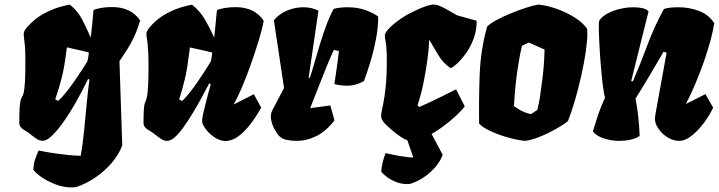

<svg xmlns="http://www.w3.org/2000/svg" viewBox="-20 -608 3152 842"><path d="M293.5 213.9Q257.8 213.9 222.2 200Q186.5 186 160.2 167.5Q133.8 148.9 126 135.7Q127.9 108.4 133.8 91.3Q139.6 74.2 149.4 51.8Q171.9 57.1 207 62.5Q242.2 67.9 277.3 71.5Q312.5 75.2 334 75.2Q342.8 27.3 348.6 -32.7Q354.5 -92.8 360.1 -152.3Q365.7 -211.9 372.1 -257.8L366.7 -262.2Q340.3 -207.5 310.3 -155.3Q280.3 -103 250.7 -62.7Q221.2 -22.5 195.8 -2.4Q180.7 8.8 167.5 9.3Q155.3 9.8 143.3 2.4Q131.3 -4.9 118.7 -15.1Q104 -27.8 84.2 -39.1Q64.5 -50.3 64.5 -68.4Q64.5 -117.2 66.4 -139.9Q68.4 -162.6 71.3 -171.1Q74.2 -179.7 77.9 -185.3Q81.5 -190.9 84.5 -204.1Q87.4 -217.3 89.4 -248.8Q91.3 -280.3 91.3 -342.3Q91.3 -369.6 90.1 -392.3Q88.9 -415 85.9 -437Q85 -443.8 84.5 -450.2Q84 -456.5 84 -457Q84 -465.3 86.9 -472.2Q89.8 -479 100.1 -490.2Q134.8 -528.8 174.1 -549.3Q213.4 -569.8 244.6 -578.1Q275.9 -586.4 286.1 -587.9Q320.8 -560.5 341.1 -520.8Q361.3 -481 377.9 -443.4Q383.3 -486.8 386 -519.3Q388.7 -551.8 390.1 -563.5Q398.9 -568.8 421.9 -573Q444.8 -577.1 471.7 -577.1Q554.7 -577.1 594.7 -518.1L594.2 -517.6H594.7Q588.4 -497.6 580.3 -475.3Q572.3 -453.1 555.2 -421.1Q538.1 -389.2 503.9 -339.8L516.1 30.3Q500.5 70.8 469.5 106.9Q438.5 143.1 398.2 170.4Q357.9 197.8 314 212.4Q304.7 213.9 293.5 213.9ZM235.4 -165.5Q250.5 -178.7 269 -202.1Q287.6 -225.6 306.2 -252Q324.7 -278.3 339.8 -301.8Q355 -325.2 363.3 -338.9Q366.2 -352.5 366.5 -353.3Q366.7 -354 366.9 -356.4Q367.2 -358.9 369.6 -377.9Q342.3 -385.3 318.6 -390.1Q294.9 -395 273.4 -400.4L266.1 -348.1Q259.8 -302.2 248.5 -259Q237.3 -215.8 222.2 -172.4Z M970.2 10.3Q948.2 10.7 925 -3.2Q901.9 -17.1 884.8 -38.6Q875.5 -50.8 869.4 -63Q863.3 -75.2 870.6 -107.9Q877.4 -137.2 882.6 -157.7Q887.7 -178.2 892.8 -196.8Q897.9 -215.3 904.3 -238.8L897.5 -242.2Q884.3 -216.8 865.5 -182.1Q846.7 -147.5 825.2 -111.8Q803.7 -76.2 782.2 -46.6Q760.7 -17.1 741.7 -2Q727.5 8.8 713.9 9.8Q700.7 10.3 688.5 2.4Q676.3 -5.4 664.6 -14.6Q649.4 -27.3 629.4 -38.8Q609.4 -50.3 609.4 -68.4Q609.4 -108.4 610.8 -127.4Q612.3 -146.5 615 -154.5Q617.7 -162.6 620.4 -168.9Q623 -175.3 625.5 -189.2Q627.9 -203.1 629.6 -233.6Q631.3 -264.2 631.3 -321.3Q631.3 -355 629.9 -384Q628.4 -413.1 624.5 -437Q622.6 -449.2 622.3 -454.3Q622.1 -459.5 622.1 -460Q622.1 -471.7 637.7 -490.2Q671.9 -528.8 711.4 -549.3Q751 -569.8 782 -578.1Q813 -586.4 822.3 -587.4Q856.9 -560.1 879.6 -521Q902.3 -481.9 919.4 -442.9Q924.3 -486.3 927 -518.8Q929.7 -551.3 931.6 -563Q939.9 -568.4 963.1 -572.5Q986.3 -576.7 1013.2 -576.7Q1096.2 -576.7 1136.2 -517.6Q1135.7 -508.3 1128.2 -478.8Q1120.6 -449.2 1107.4 -407.5Q1094.2 -365.7 1077.6 -318.8Q1061 -272 1042.2 -227.8Q1023.4 -183.6 1004.9 -149.9L1093.3 -194.8L1125.5 -135.7Q1103.5 -96.7 1078.1 -63.5Q1052.7 -30.3 1025.4 -10.3Q998 9.8 970.2 10.3ZM778.8 -165Q793.5 -178.7 812 -202.1Q830.6 -225.6 848.9 -252.4Q867.2 -279.3 882.1 -302.5Q897 -325.7 904.3 -338.4Q907.2 -352.1 907.5 -352.8Q907.7 -353.5 908 -356.2Q908.2 -358.9 910.6 -377.4Q883.8 -384.8 859.1 -389.6Q834.5 -394.5 813 -399.9L805.7 -347.7Q800.8 -303.2 790.3 -259.8Q779.8 -216.3 765.6 -171.9Z M1280.3 9.8Q1257.8 9.8 1236.8 5.4Q1215.8 1 1202.1 -13.7Q1196.3 -20 1185.3 -38.8Q1174.3 -57.6 1169.2 -81.3Q1164.1 -105 1174.8 -125.5L1225.6 -222.2L1181.2 -519Q1204.1 -547.4 1239.3 -561.8Q1274.4 -576.2 1309.6 -576.2Q1348.1 -576.2 1376.5 -561L1333.5 -267.1L1338.4 -266.1Q1346.7 -289.6 1357.9 -328.9Q1369.1 -368.2 1382.8 -413.3Q1396.5 -458.5 1412.1 -500Q1427.7 -541.5 1443.8 -569.3Q1459.5 -573.2 1474.4 -574.7Q1489.3 -576.2 1502.9 -576.2Q1550.8 -576.2 1586.2 -562.5Q1621.6 -548.8 1638.7 -535.2Q1638.7 -487.3 1628.2 -433.8Q1617.7 -380.4 1603 -332.5Q1588.4 -284.7 1576.2 -252.4Q1539.6 -232.9 1508.3 -232.2Q1477.1 -231.4 1446.3 -239.3Q1448.7 -253.9 1452.6 -280.5Q1456.5 -307.1 1460.4 -335.9Q1464.4 -364.7 1466.3 -384.8L1443.8 -388.7Q1429.7 -358.4 1412.1 -315.4Q1394.5 -272.5 1376.2 -225.1Q1357.9 -177.7 1340.3 -133.8L1428.7 -145.5L1446.8 -80.1Q1411.1 -33.2 1368.2 -11.7Q1325.2 9.8 1280.3 9.8Z M1784.7 9.8Q1765.6 9.8 1742.7 -4.6Q1719.7 -19 1700.2 -36.1Q1680.7 -53.2 1671.9 -62Q1657.2 -76.7 1653.6 -87.4Q1649.9 -98.1 1652.6 -113.3Q1655.3 -128.4 1660.9 -155Q1666.5 -181.6 1671.4 -227.3Q1676.3 -272.9 1676.3 -345.7Q1676.3 -369.1 1675 -389.6Q1673.8 -410.2 1671.4 -424.3Q1669.4 -434.1 1668.5 -440.2Q1667.5 -446.3 1667.5 -450.7Q1667.5 -461.9 1678.7 -475.3Q1689.9 -488.8 1706.3 -502.2Q1722.7 -515.6 1738.5 -526.4Q1754.4 -537.1 1763.7 -542.5Q1777.8 -550.3 1800 -561Q1822.3 -571.8 1845 -579.8Q1867.7 -587.9 1882.8 -587.9Q1897 -587.9 1916.7 -578.4Q1936.5 -568.8 1955.3 -557.6Q1974.1 -546.4 1985.4 -540.5L2070.3 -517.1Q2070.8 -474.6 2056.9 -438Q2043 -401.4 2022.9 -373.5Q2002.9 -345.7 1984.4 -328.9Q1965.8 -312 1956.1 -309.1Q1922.9 -331.1 1901.4 -367.7Q1879.9 -404.3 1862.3 -434.1Q1861.3 -397.9 1854.5 -346.7Q1847.7 -295.4 1836.7 -242.4Q1825.7 -189.5 1811 -146.5L1818.8 -138.7Q1830.6 -143.6 1857.7 -156.2Q1884.8 -168.9 1918 -185.3Q1951.2 -201.7 1980 -216.3L2018.1 -141.6Q2007.3 -126 1980.5 -100.8Q1953.6 -75.7 1918.7 -50.3Q1883.8 -24.9 1848.1 -7.6Q1812.5 9.8 1784.7 9.8ZM1764.6 199.2Q1739.3 199.2 1715.8 189.7Q1692.4 180.2 1675.5 167.2Q1658.7 154.3 1651.9 144.5Q1652.8 125 1658.9 101.3Q1665 77.6 1670.9 63.5Q1695.3 69.3 1731.9 75.9Q1768.6 82.5 1792.5 82.5L1741.2 -65.9L1848.6 -65.4L1921.4 70.8Q1906.2 111.8 1867.4 147Q1828.6 182.1 1779.3 198.2Q1775.9 198.7 1772.2 199Q1768.6 199.2 1764.6 199.2Z M2282.2 9.8Q2251 6.8 2209.5 -4.6Q2168 -16.1 2132.1 -32.5Q2096.2 -48.8 2081.1 -66.4Q2079.6 -177.2 2083.7 -283.7Q2087.9 -390.1 2116.2 -491.2Q2128.9 -504.9 2158.2 -520.5Q2187.5 -536.1 2222.9 -550.5Q2258.3 -564.9 2290.5 -575.2Q2322.8 -585.4 2340.8 -587.9Q2380.4 -584 2423.1 -568.6Q2465.8 -553.2 2501.5 -530.5Q2537.1 -507.8 2554.7 -481.9Q2555.2 -477.5 2555.4 -471.9Q2555.7 -466.3 2555.7 -460Q2555.7 -428.2 2548.6 -379.9Q2541.5 -331.5 2529.3 -276.9Q2517.1 -222.2 2502 -169.9Q2486.8 -117.7 2471.2 -78.1Q2460.4 -67.4 2435.3 -52.5Q2410.2 -37.6 2385.7 -25.4Q2324.2 4.9 2282.2 9.8ZM2308.1 -107.4 2336.4 -126Q2343.3 -153.8 2347.4 -179.7Q2351.6 -205.6 2355 -233.9Q2360.8 -274.4 2364 -312.3Q2367.2 -350.1 2368.2 -390.6L2299.3 -421.4L2269 -407.2Q2261.2 -374.5 2256.3 -345Q2251.5 -315.4 2247.6 -289.6Q2237.8 -217.3 2233.9 -142.6Q2248 -132.3 2265.6 -122.8Q2283.2 -113.3 2308.1 -107.4Z M2692.9 9.8Q2663.1 9.8 2629.2 -0.7Q2595.2 -11.2 2580.1 -32.2Q2591.8 -70.8 2600.3 -96.4Q2608.9 -122.1 2616.7 -141.1Q2624.5 -160.2 2633.3 -179.7Q2627.9 -198.2 2623 -238.8Q2618.2 -279.3 2614.3 -328.1Q2610.4 -377 2608.2 -421.1Q2606 -465.3 2606 -491.2Q2606 -508.3 2606.9 -511.7Q2607.9 -515.1 2608.4 -518.1Q2621.6 -537.1 2646.5 -550Q2671.4 -563 2701.2 -569.6Q2731 -576.2 2757.8 -576.2Q2779.3 -576.2 2797.1 -572.3Q2814.9 -568.4 2824.2 -558.1L2748 -252.4L2755.4 -251Q2789.1 -329.1 2818.8 -409.7Q2848.6 -490.2 2891.6 -568.8Q2905.8 -573.2 2922.1 -574.7Q2938.5 -576.2 2955.6 -576.2Q3001 -576.2 3043.2 -561Q3085.4 -545.9 3112.3 -506.8Q3107.9 -475.6 3096.2 -431.9Q3084.5 -388.2 3067.4 -339.1Q3050.3 -290 3029.8 -241.5Q3009.3 -192.9 2987.8 -151.9L3073.7 -195.3L3107.4 -136.2Q3093.3 -105 3068.4 -71Q3043.5 -37.1 3014.4 -13.7Q2985.4 9.8 2958 9.8Q2935.5 9.8 2912.1 -3.2Q2888.7 -16.1 2873.5 -35.6Q2859.9 -53.2 2855 -68.6Q2850.1 -84 2854.5 -107.9L2903.3 -377L2890.1 -381.3Q2859.9 -329.1 2829.3 -277.6Q2798.8 -226.1 2767.1 -175.8Q2774.4 -136.7 2778.8 -98.4Q2783.2 -60.1 2785.2 -11.7Q2767.1 0 2744.4 4.9Q2721.7 9.8 2692.9 9.8Z"/></svg>

Font: Fruktur
Style: Italic
Weight: 400
Italic angle: -8°
Designer: Viktoriya Grabowska, Eben Sorkin
Foundry: Viktoriya Grabowska
Version: Version 1.008; ttfautohint (v1.8.4.7-5d5b)